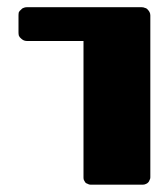

<svg xmlns="http://www.w3.org/2000/svg" viewBox="-20 -501 458 522"><path d="M365.2 -481.4Q370.1 -481.4 374 -479.5Q378.9 -478.5 381.8 -474.6Q384.8 -471.7 386.7 -467.8Q388.7 -463.9 388.7 -459Q388.7 -453.1 388.7 -447.3Q388.7 -442.4 388.7 -436.5Q388.7 -332 388.7 -227.5Q388.7 -123 388.7 -18.6Q388.7 -14.6 386.7 -11.7Q385.7 -7.8 382.8 -4.9Q379.9 -2 377 -1Q373 1 369.1 1Q367.2 1 365.2 1Q364.3 1 362.3 1Q328.1 1 293.9 1Q259.8 1 225.6 1Q221.7 1 218.8 -1Q214.8 -2 211.9 -4.9Q210 -7.8 208 -11.7Q207 -14.6 207 -18.6Q207 -142.6 207 -389.6Q205.1 -389.6 203.1 -389.6Q201.2 -389.6 199.2 -389.6Q162.1 -389.6 126 -389.6Q88.9 -389.6 52.7 -389.6Q47.9 -389.6 43.9 -391.6Q40 -393.6 37.1 -396.5Q33.2 -399.4 31.2 -404.3Q30.3 -408.2 30.3 -413.1Q30.3 -427.7 30.3 -459Q30.3 -463.9 31.2 -467.8Q33.2 -471.7 37.1 -474.6Q40 -478.5 43.9 -479.5Q47.9 -481.4 52.7 -481.4Q56.6 -481.4 60.5 -481.4Q64.5 -481.4 68.4 -481.4Q142.6 -481.4 216.8 -481.4Q291 -481.4 365.2 -481.4Z"/></svg>

Font: pil love
Style: regular
Weight: 400
Designer: pierpaolo belleggia, riccardo antolini, manuela ilari
Foundry: pil communication
Version: Version 1.2